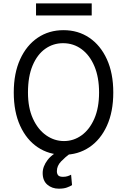

<svg xmlns="http://www.w3.org/2000/svg" viewBox="-20 -918 762 1151"><path d="M659.1 -363.6Q659.1 -247.9 620.9 -164.1Q582.7 -80.3 515.4 -35.2Q448.2 9.9 360.8 9.9Q273.4 9.9 206.1 -35.2Q138.8 -80.3 100.7 -164.1Q62.5 -247.9 62.5 -363.6Q62.5 -478.7 100.7 -562.5Q138.8 -646.3 206.1 -691.8Q273.4 -737.2 360.8 -737.2Q448.2 -737.2 515.4 -691.8Q582.7 -646.3 620.9 -562.5Q659.1 -478.7 659.1 -363.6ZM573.9 -363.6Q573.9 -454.5 546 -520.8Q518.1 -587 469.3 -623Q420.5 -659.1 358 -659.1Q299 -659.1 251.4 -625.5Q203.8 -592 175.8 -526.1Q147.7 -460.2 147.7 -363.6Q147.7 -271.3 177.7 -206.1Q207.7 -141 256.9 -106.7Q306.1 -72.4 363.6 -72.4Q421.2 -72.4 468.9 -106.7Q516.7 -141 545.3 -206.1Q573.9 -271.3 573.9 -363.6ZM365.1 -29.8 403.4 0Q371.4 23.4 346.2 49.7Q321 76 321 108Q321 123.9 328.8 133Q336.6 142 358 142Q373.9 142 386.4 137.8Q398.8 133.5 406.2 129.3L411.9 191.8Q400.2 199.2 381.2 206.1Q362.2 213.1 332.4 213.1Q291.9 213.1 263.8 189.1Q235.8 165.1 235.8 119.3Q235.8 79.9 265.3 41Q294.7 2.1 365.1 -29.8ZM529.8 -897.7V-825.3H196V-897.7Z"/></svg>

Font: Interface
Style: Regular
Weight: 400
Designer: Rasmus Andersson
Foundry: rsms
Version: Version 1.8